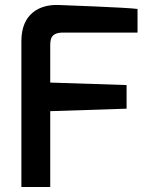

<svg xmlns="http://www.w3.org/2000/svg" viewBox="-20 -752 607 772"><path d="M66 0H182V-305L489 -315V-410L182 -420V-565C182 -592 182 -621 234 -621H533V-716C492 -722 213 -732 213 -732C140 -734 66 -698 66 -587Z"/></svg>

Font: Exo
Style: Demi Bold
Weight: 600
Designer: Natanael Gama
Version: Version 1.00